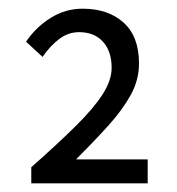

<svg xmlns="http://www.w3.org/2000/svg" viewBox="-20 -817 407 442"><path d="M52 -395V-432Q113 -486 154 -526.5Q195 -567 216 -599.5Q237 -632 237 -661Q237 -699 217 -721Q197 -743 162 -743Q137 -743 116 -727Q95 -711 78 -686L40 -721Q63 -755 97 -776Q131 -797 170 -797Q229 -797 264.5 -765Q300 -733 300 -671Q300 -633 281 -598.5Q262 -564 229.5 -528Q197 -492 155 -450H320V-395Z"/></svg>

Font: Source Sans 3
Style: Regular
Weight: 400
Designer: Paul D. Hunt
Foundry: Adobe
Version: Version 3.046;hotconv 1.0.118;makeotfexe 2.5.65603